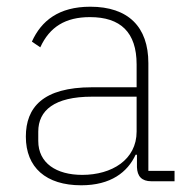

<svg xmlns="http://www.w3.org/2000/svg" viewBox="-20 -540 562 572"><path d="M500 0V-31H422V-352C422 -460 362 -520 249 -520C155 -520 103 -478 75 -416L100 -399C128 -460 175 -489 248 -489C339 -489 387 -444 387 -348V-280H254C108 -280 57 -220 57 -133C57 -41 117 12 222 12C310 12 360 -27 384 -79H388V-42C389 -15 402 0 431 0ZM225 -19C148 -19 94 -54 94 -120V-148C94 -211 142 -252 254 -252H387V-148C387 -64 313 -19 225 -19Z"/></svg>

Font: IBM Plex Arabic ExtraLight
Style: Regular
Weight: 200
Designer: Mike Abbink, Paul van der Laan, Pieter van Rosmalen, Wael Morcos, Khajak Apelian
Foundry: Bold Monday
Version: Version 1.0